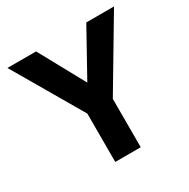

<svg xmlns="http://www.w3.org/2000/svg" viewBox="-145 -762 878 894"><g transform="rotate(-30 293.5 -315.0)"><path d="M163 -630 297 -385 433 -630H582L362 -260V0H225V-260L9 -630Z"/></g></svg>

Font: Mukta Vaani
Style: Bold
Weight: 700
Designer: Noopur Datye, Girish Dalvi, Yashodeep Gholap, Pallavi Karambelkar
Foundry: Ek Type
Version: Version 2.538;PS 1.000;hotconv 16.6.51;makeotf.lib2.5.65220;